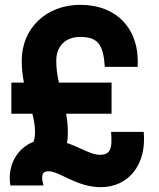

<svg xmlns="http://www.w3.org/2000/svg" viewBox="-20 -753 657 795"><path d="M27 -411V-282H114C122 -252 125 -228 125 -204C125 -190 123 -178 119 -166C51 -140 9 -67 23 15H160C149 -26 154 -44 181 -44C226 -44 298 22 397 22C513 22 588 -72 575 -207H440C446 -135 436 -112 393 -112C357 -112 313 -142 257 -161C260 -175 261 -189 261 -203C261 -232 258 -258 254 -282H442V-411H224C216 -446 213 -472 213 -502C213 -562 251 -600 312 -600C385 -600 408 -569 414 -476H550C559 -633 464 -733 312 -733C172 -733 70 -636 70 -502C70 -472 73 -442 79 -411Z"/></svg>

Font: Oakes Bold
Style: Regular
Weight: 700
Designer: Samuel Oakes
Foundry: Samuel Oakes
Version: Version 1.003;PS 001.003;hotconv 1.0.88;makeotf.lib2.5.64775